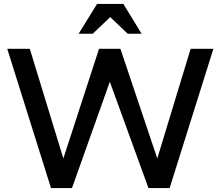

<svg xmlns="http://www.w3.org/2000/svg" viewBox="-20 -959 1108 979"><path d="M17 -710H132L303 -151L485 -710H594L782 -151L952 -710H1068L845 0H737L540 -542L347 0H240ZM475 -939H609L702 -787H631L542 -872L453 -787H381Z"/></svg>

Font: Rising Sun Medium
Style: Regular
Weight: 500
Designer: Matt McInerney, Pablo Impallari, Rodrigo Fuenzalida (Raleway font), Stephen Hutchings (Greek), Cristiano Sobral (main ch
Foundry: The Rising Sun Project Authors
Version: Version 4.327; ttfautohint (v1.8.4.7-5d5b-dirty)